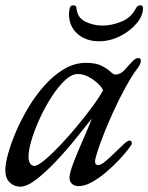

<svg xmlns="http://www.w3.org/2000/svg" viewBox="-20 -686 557 721"><path d="M499 -468Q509 -468 509 -457Q509 -445 492.5 -424Q476 -403 447 -350Q426 -311 406 -267.5Q386 -224 370.5 -184.5Q355 -145 346 -117Q337 -89 337 -80Q337 -66 348 -66Q359 -66 375.5 -80Q392 -94 410.5 -112Q429 -130 444 -144Q459 -158 466 -158Q472 -158 473.5 -154.5Q475 -151 475 -147Q475 -143 461.5 -125.5Q448 -108 426.5 -85Q405 -62 378.5 -39.5Q352 -17 325 -2Q298 13 275 13Q260 13 250.5 4.5Q241 -4 241 -19Q241 -33 250.5 -60Q260 -87 274 -120Q288 -153 302 -185Q316 -217 325 -241Q298 -207 262.5 -163Q227 -119 188.5 -78.5Q150 -38 115.5 -11.5Q81 15 56 15Q34 15 17 -0.5Q0 -16 0 -48Q0 -71 10.5 -109Q21 -147 40.5 -192.5Q60 -238 87 -283Q114 -328 148 -366Q182 -404 221 -427Q260 -450 303 -450Q340 -450 361.5 -439Q383 -428 394.5 -417Q406 -406 413 -406Q431 -406 446 -421.5Q461 -437 474.5 -452.5Q488 -468 499 -468ZM272 -408Q249 -408 223.5 -384Q198 -360 173.5 -322Q149 -284 129.5 -241.5Q110 -199 98.5 -160.5Q87 -122 87 -97Q87 -83 92.5 -73Q98 -63 110 -63Q121 -63 146.5 -84Q172 -105 203.5 -138Q235 -171 267.5 -210Q300 -249 326.5 -285Q353 -321 367 -347Q362 -359 347 -373Q332 -387 312.5 -397.5Q293 -408 272 -408ZM352 -531Q303 -531 271 -559Q239 -587 239 -634Q239 -642 241.5 -654Q244 -666 255 -666Q267 -666 267 -656Q270 -620 300 -605Q330 -590 365 -590Q400 -590 436.5 -605Q473 -620 491 -656Q497 -666 507 -666Q517 -666 517 -656Q517 -626 492 -597Q467 -568 429.5 -549.5Q392 -531 352 -531Z"/></svg>

Font: Sedan
Style: Italic
Weight: 400
Italic angle: -13.8°
Designer: Sebastian Salazar
Foundry: Sebastian Salazar
Version: Version 1.100; ttfautohint (v1.8.4.7-5d5b)